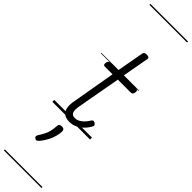

<svg xmlns="http://www.w3.org/2000/svg" viewBox="-505 -954 1399 1399"><g transform="rotate(45 194.0 -255.0)"><path d="M190 16Q156 16 135 1.5Q114 -13 107.5 -44Q101 -75 111 -122L168 -452H89Q79 -452 75.5 -458Q72 -464 74 -476Q76 -489 81.5 -494.5Q87 -500 97 -500H176L214 -710Q216 -721 222.5 -725.5Q229 -730 243 -730Q258 -730 264.5 -725Q271 -720 269 -709L231 -500H363Q374 -500 377.5 -494Q381 -488 379 -476Q377 -463 371.5 -457.5Q366 -452 356 -452H223L163 -120Q154 -74 162.5 -53Q171 -32 199 -32Q227 -32 252 -52Q277 -72 297 -105Q303 -113 309.5 -114Q316 -115 326 -109Q336 -103 337.5 -96Q339 -89 335 -82Q320 -54 298 -32Q276 -10 249 3Q222 16 190 16ZM102 277Q93 271 92 264Q91 257 97 247Q113 222 124 201Q135 180 140.5 156.5Q146 133 148 101Q148 89 155 83Q162 77 175 77Q190 77 197 84Q204 91 203 103Q203 125 195.5 153Q188 181 173 210Q158 239 135 267Q127 276 119 279.5Q111 283 102 277ZM0 490H388V500H0ZM0 -20H388V0H0ZM0 -505H388V-500H0ZM0 -1010H388V-1000H0Z"/></g></svg>

Font: Playwrite ZA Guides
Style: Regular
Weight: 400
Designer: Veronika Burian, José Scaglione
Foundry: TypeTogether
Version: Version 1.003